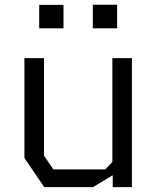

<svg xmlns="http://www.w3.org/2000/svg" viewBox="-20 -766 640 786"><path d="M440 -528V-103L411 -72.5H198.5L160 -129V-528H80V-119L161 0H360.5L441.5 -48.5V0H520V-528ZM360 -650V-746.5H459.5V-650ZM140.5 -650V-746H240V-650Z"/></svg>

Font: Kode Mono
Style: Regular
Weight: 400
Monospace: yes
Designer: Isa Ozler
Foundry: Kadena LLC
Version: Version 1.000;gftools[0.9.28]